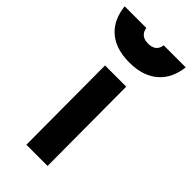

<svg xmlns="http://www.w3.org/2000/svg" viewBox="-296 -803 858 858"><g transform="rotate(45 133.0 -374.0)"><path d="M65 -499H199L201 0H67ZM77 -748Q84 -704 132 -704Q181 -704 187 -748H326Q322 -712 308.5 -682.5Q295 -653 271 -631Q247 -609 212.5 -597Q178 -585 132 -585Q86 -585 51.5 -597Q17 -609 -6.5 -631Q-30 -653 -43 -682.5Q-56 -712 -60 -748Z"/></g></svg>

Font: Panefresco 999wt
Style: Regular
Weight: 900
Version: Version 1.001